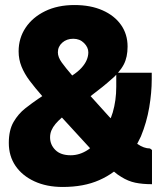

<svg xmlns="http://www.w3.org/2000/svg" viewBox="-20 -732 644 763"><path d="M433 -50Q406 -30 374 -16Q313 11 229 11Q165 11 116.5 -11.5Q68 -34 41.5 -73Q15 -112 15 -164Q15 -215 34 -247.5Q53 -280 80.5 -301.5Q108 -323 133 -340Q136 -342 138.5 -343.5Q141 -345 143.5 -347Q146 -349 148 -350Q119 -383 98 -411Q77 -439 65.5 -467.5Q54 -496 54 -528Q54 -580 81.5 -621.5Q109 -663 159 -687.5Q209 -712 276 -712Q340 -712 387.5 -691Q435 -670 461 -633Q487 -596 487 -547Q487 -505 472 -476Q463 -459 449 -443H583V-417Q583 -364 573 -305Q563 -246 540 -190Q533 -175 525 -160Q526 -160 526 -160Q552 -142 576 -142L584 -136V0Q546 0 517.5 -6Q489 -12 462 -29Q448 -37 433 -50ZM226 -265Q211 -252 200.5 -239.5Q190 -227 184.5 -214Q179 -201 179 -186Q179 -157 200 -136Q221 -115 261 -115Q297 -115 330 -137Q334 -140 338 -143Q332 -149 326 -156ZM267 -432Q290 -447 304 -462.5Q318 -478 324.5 -493.5Q331 -509 331 -524Q331 -544 314 -561Q297 -578 271 -578Q245 -578 227.5 -562.5Q210 -547 210 -524Q210 -505 225.5 -483.5Q241 -462 267 -432ZM420 -262Q424 -273 428 -285Q442 -333 442 -387V-435Q434 -426 424 -418Q392 -389 340 -350L414 -268Q417 -265 420 -262Z"/></svg>

Font: Phudu Light
Style: Bold
Weight: 700
Version: Version 1.005;gftools[0.9.23]